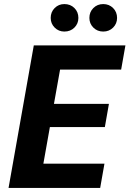

<svg xmlns="http://www.w3.org/2000/svg" viewBox="-20 -923 636 943"><path d="M22 0 146 -700H596L575 -581H275L245 -413H515L495 -299H225L193 -119H493L472 0ZM296 -768Q268 -768 248.5 -787.5Q229 -807 229 -835Q229 -864 248.5 -883.5Q268 -903 296 -903Q326 -903 345.5 -883.5Q365 -864 365 -835Q365 -807 345.5 -787.5Q326 -768 296 -768ZM487 -768Q458 -768 438.5 -787.5Q419 -807 419 -835Q419 -864 438.5 -883.5Q458 -903 487 -903Q516 -903 535.5 -883.5Q555 -864 555 -835Q555 -807 535.5 -787.5Q516 -768 487 -768Z"/></svg>

Font: DM Sans 18pt Black
Style: Italic
Weight: 900
Italic angle: -10°
Designer: Colophon Foundry, Jonny Pinhorn
Foundry: Colophon Foundry
Version: Version 4.004;gftools[0.9.30]